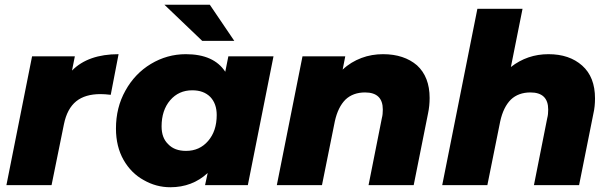

<svg xmlns="http://www.w3.org/2000/svg" viewBox="-20 -779 2570 808"><path d="M283 -482C328 -528 394 -551 479 -551L446 -380C429 -382 415 -383 403 -383C360 -383 326 -373 301 -353C275 -332 258 -300 249 -256L197 0H7L115 -542H295Z M941 -542H1131L1023 0H843L854 -51C811 -11 758 9 697 9C657 9 620 -1 585 -21C550 -40 521 -69 500 -106C479 -143 468 -187 468 -238C468 -297 481 -350 508 -398C534 -445 570 -483 615 -510C660 -537 709 -551 762 -551C841 -551 896 -526 928 -477ZM763 -144C801 -144 832 -158 856 -186C880 -214 892 -250 892 -295C892 -327 883 -352 865 -371C846 -390 821 -399 789 -399C751 -399 720 -385 696 -357C672 -329 660 -292 660 -247C660 -215 669 -190 688 -172C706 -153 731 -144 763 -144ZM831 -607 672 -759H863L966 -607Z M1592 -551C1651 -551 1699 -535 1735 -504C1770 -472 1788 -426 1788 -367C1788 -345 1786 -323 1781 -300L1721 0H1531L1587 -282C1590 -293 1591 -305 1591 -318C1591 -366 1566 -390 1516 -390C1483 -390 1455 -380 1434 -360C1413 -339 1398 -309 1389 -268L1335 0H1145L1253 -542H1433L1422 -486C1445 -508 1472 -524 1501 -535C1530 -546 1561 -551 1592 -551Z M2288 -551C2347 -551 2394 -535 2430 -503C2466 -471 2484 -425 2484 -365C2484 -343 2482 -321 2477 -300L2417 0H2227L2283 -282C2286 -293 2287 -305 2287 -318C2287 -366 2262 -390 2212 -390C2179 -390 2151 -380 2130 -360C2109 -339 2094 -309 2085 -268L2031 0H1841L1989 -742H2179L2130 -497C2176 -533 2229 -551 2288 -551Z"/></svg>

Font: My Font
Style: Italic
Weight: 500
Designer: Julieta Ulanovsky
Foundry: Julieta Ulanovsky
Version: ""